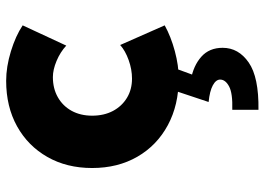

<svg xmlns="http://www.w3.org/2000/svg" viewBox="-134 -440 831 602"><g transform="rotate(-90 281.0 -139.5)"><path d="M335.9 5.9Q252.4 5.9 189 -28.3Q125.5 -62.5 90.1 -123.8Q54.7 -185.1 54.7 -265.6Q54.7 -345.2 89.4 -406Q124 -466.8 185.5 -501Q247.1 -535.2 328.1 -535.2Q372.1 -535.2 420.7 -520.3Q469.2 -505.4 502 -483.4L438.5 -346.7Q418 -365.7 390.4 -377.2Q362.8 -388.7 339.8 -388.7Q304.2 -388.7 276.9 -373.3Q249.5 -357.9 234.1 -330.1Q218.8 -302.2 218.8 -265.6Q218.8 -228.5 233.6 -200.4Q248.5 -172.4 274.7 -156.5Q300.8 -140.6 335 -140.6Q363.8 -140.6 393.1 -151.1Q422.4 -161.6 440.4 -177.7L502 -38.1Q466.8 -18.6 421.1 -6.3Q375.5 5.9 335.9 5.9ZM237.3 255.9V173.8Q289.1 175.3 310.5 163.8Q332 152.3 332 135.7Q332 122.6 314 112.8Q295.9 103 261.7 99.6L294.9 0H365.2L335.9 80.1L331.1 43.9Q375.5 51.8 403.6 76.7Q431.6 101.6 431.6 143.6Q431.6 193.4 385.5 225.3Q339.4 257.3 237.3 255.9Z"/></g></svg>

Font: Reddit Mono Black
Style: Regular
Weight: 900
Monospace: yes
Designer: Stephen Hutchings
Foundry: Reddit
Version: Version 1.014